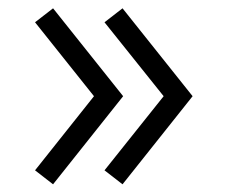

<svg xmlns="http://www.w3.org/2000/svg" viewBox="-20 -508 576 474"><path d="M111 -53 284 -270.5 111 -487.5 66.5 -453 212 -270.5 66.5 -87.5ZM238 -87.5 282.5 -53 455.5 -270.5 282.5 -487.5 238 -453 384 -270.5Z"/></svg>

Font: Eudonet
Style: Regular
Weight: 400
Designer: Mikhail Sharanda
Foundry: Mikhail Sharanda
Version: Version 4.503;Glyphs 3.1.2 (3151)